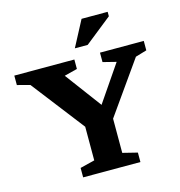

<svg xmlns="http://www.w3.org/2000/svg" viewBox="-131 -1052 1098 1169"><g transform="rotate(-15 418.0 -467.5)"><path d="M84 -626.5 4 -647.5V-707H382.5V-647.5L300.5 -626.5L471 -397.5L627.5 -626.5L544 -647.5V-707H820V-647.5L749 -626.5L517 -298V-82.5L609.5 -59.5V0H248.5V-59.5L340.5 -82.5V-294.5ZM403 -772 489 -935H653.5V-907L484 -772Z"/></g></svg>

Font: Newsreader Caption SemiBold
Style: Regular
Weight: 600
Designer: Hugues Gentile
Foundry: Production Type
Version: Version 1.001